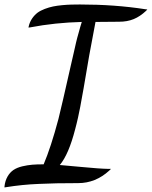

<svg xmlns="http://www.w3.org/2000/svg" viewBox="-38 -740 671 848"><path d="M-12.2 86.9C36.1 79.1 84.5 74.2 132.8 72.3C181.2 69.8 239.3 68.8 307.1 68.8C358.4 68.8 404.3 50.3 444.8 13.2L452.1 5.9H440.9C413.1 5.4 374 2.4 323.7 -2.4C273.4 -7.3 240.7 -10.3 226.1 -11.2C252.4 -42.5 274.9 -95.2 293.9 -168.9C298.3 -184.6 302.2 -201.7 306.6 -220.7C310.5 -239.7 314 -255.4 316.4 -268.1C318.8 -280.8 321.3 -295.9 324.7 -314C328.1 -332 330.1 -343.8 331.1 -349.1C346.7 -445.3 364.3 -543 383.8 -643.1C407.2 -643.6 441.9 -644 487.8 -644C537.1 -644 571.8 -659.2 606.9 -691.9L612.8 -698.2L604 -699.2C513.2 -713.4 417 -720.2 314.9 -720.2C300.3 -720.2 287.6 -720.2 276.9 -719.7C254.9 -719.2 219.2 -716.3 196.3 -711.4C173.3 -706.5 145 -696.8 127.4 -683.6C109.9 -669.9 94.7 -649.4 88.9 -624L87.9 -618.2L95.2 -619.1C169.4 -633.3 245.6 -641.1 323.2 -643.1C318.8 -628.9 314 -613.3 309.6 -596.2C304.7 -579.1 300.8 -564.9 298.3 -553.7C295.9 -542.5 292 -526.4 287.1 -504.4C281.7 -482.4 278.3 -467.3 276.9 -460C248.5 -333.5 229.5 -252 220.2 -214.8C197.8 -130.4 175.8 -63.5 154.8 -14.2C116.2 -14.2 91.8 -12.7 60.5 -5.4C44.4 -1.5 31.7 3.9 21.5 10.7C1.5 24.4 -14.6 49.3 -18.1 83V87.9Z"/></svg>

Font: Dancing Script
Style: Regular
Weight: 800
Designer: Pablo Impallari
Foundry: Pablo Impallari
Version: Version 2.001